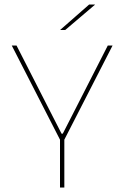

<svg xmlns="http://www.w3.org/2000/svg" viewBox="-20 -844 560 864"><path d="M251 -213.5 33 -639H54.5L201.5 -351L257 -242.5H262.5L318 -351L465 -639H486.5L268.5 -213.5ZM250 0V-235.5H269.5V0ZM381 -823.5H407V-822.5L273.5 -709H251V-709.5Z"/></svg>

Font: Anek Telugu Medium Thin
Style: Regular
Weight: 250
Version: Version 1.003